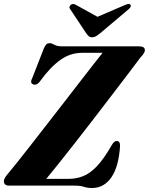

<svg xmlns="http://www.w3.org/2000/svg" viewBox="-26 -933 748 965"><path d="M349 0H20.5Q-6.5 0 -6.5 -22.5Q-6.5 -31.5 -0.2 -41.2Q6 -51 15 -61Q28.5 -77 56.5 -112Q84.5 -147 122 -195Q159.5 -243 202 -297.8Q244.5 -352.5 287.8 -408.2Q331 -464 370.2 -514.8Q409.5 -565.5 440.5 -605.2Q471.5 -645 489.5 -667.5H385.5Q327.5 -667.5 277 -631.5Q226.5 -595.5 175.5 -525Q166 -512 157 -508.8Q148 -505.5 139.5 -509.5Q123 -516 137 -543L194.5 -690Q202 -705.5 207.5 -710.8Q213 -716 223.5 -716Q234 -716 247.5 -708Q261 -700 288 -700H674Q702 -700 702 -681Q702 -672 695.5 -662.8Q689 -653.5 678.5 -642.5Q656 -612 618.8 -563Q581.5 -514 536.2 -454.8Q491 -395.5 442.8 -333Q394.5 -270.5 349 -212.2Q303.5 -154 266.2 -107.5Q229 -61 206.5 -34H318Q357.5 -34 392.2 -47.8Q427 -61.5 461.5 -98Q496 -134.5 535 -202.5Q547.5 -224.5 560 -224.5Q577.5 -224.5 577.5 -200.5Q571 -96 534 -42Q497 12 436 12Q413 12 395.8 6Q378.5 0 349 0ZM477 -765.5Q465.5 -756.5 456.8 -751Q448 -745.5 437 -745.5Q426 -745.5 420 -751Q414 -756.5 407.5 -765.5L326.5 -887.5Q321.5 -894 323.8 -900.2Q326 -906.5 331 -909.5Q342 -917 356.5 -908L464 -848.5L602.5 -908Q622 -917 629.5 -909.5Q632.5 -906.5 631 -900.2Q629.5 -894 621.5 -887.5Z"/></svg>

Font: Fraunces 72pt S000
Style: Bold Italic
Weight: 700
Italic angle: -16°
Version: Version 1.000; ttfautohint (v1.8.3)